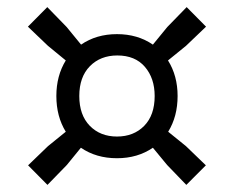

<svg xmlns="http://www.w3.org/2000/svg" viewBox="-20 -640 658 540"><path d="M113.5 -120 59 -175 115 -229 165 -269.5Q138.5 -312.5 138.5 -370Q138.5 -427 165 -470L115 -511L58.5 -565L113 -620L167.5 -564L208 -514.5Q251 -544 309 -544Q367 -544 410 -514.5L450.5 -564L505 -620L559.5 -565L503 -511L452.5 -470Q479.5 -427 479.5 -370Q479.5 -312.5 453 -269.5L503 -229L559 -175L504 -120L450 -176L410 -224.5Q367 -195 309 -195Q250.5 -195 207.5 -224.5L168 -176ZM309 -256Q356 -256 385.5 -286Q415 -316 415 -370Q415 -420 387.5 -452Q360 -484 310 -484Q262.5 -484 232.8 -453.8Q203 -423.5 203 -370Q203 -316.5 232.5 -286.2Q262 -256 309 -256Z"/></svg>

Font: Encode Sans Semi Expanded Medium
Style: Regular
Weight: 500
Width: 6
Designer: Multiple Designers
Foundry: Impallari Type
Version: Version 3.000; ttfautohint (v1.8.3) -l 8 -r 50 -G 200 -x 14 